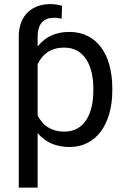

<svg xmlns="http://www.w3.org/2000/svg" viewBox="-20 -690 602 914"><path d="M514.6 -269C514.6 -430.7 441.4 -538.1 309.6 -538.1C245.6 -538.1 196.3 -514.2 162.1 -472.2C161.1 -470.7 160.2 -469.7 159.2 -468.8V-514.6C159.2 -579.1 189 -605.5 239.3 -605.5C250.5 -605.5 263.7 -603 273.4 -600.6L275.4 -662.1C258.3 -668 238.8 -670.4 219.2 -670.4C150.4 -670.4 92.3 -636.2 74.7 -563.5C72.3 -552.7 70.3 -541 69.3 -528.3V203.1H159.2V-56.2L161.1 -54.2C196.3 -13.2 246.1 9.8 311 9.8C440.9 9.8 514.6 -103.5 514.6 -258.8ZM424.3 -258.8C424.3 -150.9 383.3 -63.5 287.1 -63.5C241.7 -63.5 209 -78.6 185.5 -102.5C175.3 -113.8 166.5 -126 159.2 -140.1V-384.8C165.5 -397.5 172.9 -409.2 181.6 -419.4C204.6 -446.3 237.8 -463.4 286.1 -463.4C381.8 -463.4 424.3 -377 424.3 -269Z"/></svg>

Font: Bert Sans
Style: Regular
Weight: 400
Designer: Christian Robertson (Google), Cristiano Sobral
Foundry: Google, Cristiano Sobral
Version: Version 3.101